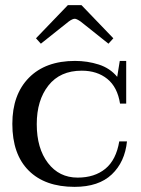

<svg xmlns="http://www.w3.org/2000/svg" viewBox="-20 -717 549 747"><path d="M120 -568 244 -697H297L421 -568L402 -547L294 -633Q278 -644 271 -644Q262 -644 247 -633L139 -547ZM28 -235Q28 -349 92.5 -414.5Q157 -480 272 -480Q320 -480 364 -466Q408 -452 436 -418L446 -480H471V-314H447Q437 -378 397.5 -410Q358 -442 298 -442Q214 -442 168.5 -384.5Q123 -327 123 -234Q123 -140 166.5 -83Q210 -26 282 -26Q348 -26 390 -60.5Q432 -95 444 -167H474Q466 -87 415 -38.5Q364 10 270 10Q155 10 91.5 -53.5Q28 -117 28 -235Z"/></svg>

Font: TavirajRegular
Style: Regular
Weight: 400
Designer: Katatrad Team
Foundry: CadsonDemak
Version: Version 1.000